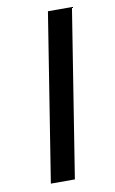

<svg xmlns="http://www.w3.org/2000/svg" viewBox="-82 -750 477 795"><g transform="rotate(-10 156.5 -352.5)"><path d="M66 0 178 -705H279L167 0Z"/></g></svg>

Font: Nunito Sans 7pt Medium
Style: Italic
Weight: 500
Italic angle: -9°
Designer: Vernon Adams
Foundry: Vernon Adams
Version: Version 3.101;gftools[0.9.27]